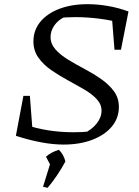

<svg xmlns="http://www.w3.org/2000/svg" viewBox="-20 -681 667 919"><path d="M56 -31 96 -86Q204 -48 332 -48Q372 -48 413 -52L380 -42Q419 -60 442.5 -89.5Q466 -119 466 -151Q466 -182 442.5 -207Q419 -232 382 -253.5Q345 -275 303.5 -297.5Q262 -320 224.5 -346Q187 -372 163.5 -405.5Q140 -439 140 -483Q140 -536 172.5 -576Q205 -616 263.5 -638.5Q322 -661 399 -661Q446 -661 496 -652.5Q546 -644 595 -626L566 -569Q515 -584 456 -591.5Q397 -599 342 -599Q319 -599 299 -598Q279 -597 260 -594L292 -601Q260 -587 241 -560.5Q222 -534 222 -504Q222 -471 245.5 -444.5Q269 -418 306 -395.5Q343 -373 385.5 -350.5Q428 -328 465 -302Q502 -276 525.5 -244Q549 -212 549 -169Q549 -116 515.5 -75.5Q482 -35 422 -12Q362 11 284 11Q234 11 175.5 0Q117 -11 56 -31ZM138 -26 56 -31 92 -222H123ZM528 -443 513 -632 595 -626 559 -443ZM186 213 221 100 293 92Q255 162 208 218ZM231 128 200 69Q225 47 262 36Q285 59 293 92Z"/></svg>

Font: Piazzolla 24pt
Style: Italic
Weight: 400
Italic angle: -11.3°
Designer: Juan Pablo del Peral
Foundry: Huerta Tipografica
Version: Version 2.005